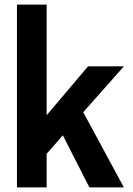

<svg xmlns="http://www.w3.org/2000/svg" viewBox="-20 -820 583 840"><path d="M54.2 0V-799.8H184.1V-315.9L365.2 -529.8H522L344.2 -329.1L522 0H371.1L254.9 -228L184.1 -147V0Z"/></svg>

Font: Cooper Hewitt
Style: Semibold
Weight: 709
Designer: Village Type and Design LLC
Foundry: Cooper Hewitt Smithsonian Design Museum
Version: 1.000